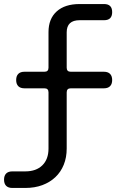

<svg xmlns="http://www.w3.org/2000/svg" viewBox="-20 -750 640 950"><path d="M310 -293V-15Q310 29 295.5 65Q281 101 254 126.5Q227 152 189.5 166Q152 180 105 180H41Q21 180 10.5 169.5Q0 159 0 139Q0 119 10.5 108.5Q21 98 41 98H105Q159 98 189.5 68Q220 38 220 -15V-293Q220 -303 215 -308Q210 -313 200 -313H101Q81 -313 70.5 -323.5Q60 -334 60 -354Q60 -374 70.5 -384.5Q81 -395 101 -395H200Q210 -395 215 -400Q220 -405 220 -415V-591Q220 -657 260.5 -693.5Q301 -730 374 -730H495Q515 -730 525 -720Q535 -710 535 -690Q535 -670 525 -660Q515 -650 495 -650H374Q342 -650 326 -635Q310 -620 310 -590V-415Q310 -405 315 -400Q320 -395 330 -395H494Q514 -395 524.5 -384.5Q535 -374 535 -354Q535 -334 524.5 -323.5Q514 -313 494 -313H330Q320 -313 315 -308Q310 -303 310 -293Z"/></svg>

Font: Maple Mono NL
Style: Regular
Weight: 400
Monospace: yes
Designer: subframe7536
Version: Version 7.000